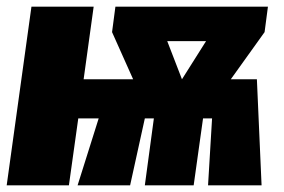

<svg xmlns="http://www.w3.org/2000/svg" viewBox="-23 -554 848 574"><path d="M778 -534 768 -458 667 -317H745L759 0H599L611 -200H584L556 0H410L437 -200H410L366 0H209L272 -200H211L183 0H-3L71 -534H257L227 -317H375L312 -458L322 -534ZM477 -431 521 -317 593 -431Z"/></svg>

Font: Fira Sans Condensed Black
Style: Italic
Weight: 900
Width: 3
Italic angle: -8°
Designer: Carrois Corporate & Edenspiekermann AG
Foundry: Carrois Corporate GbR & Edenspiekermann AG
Version: Version 4.203